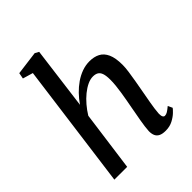

<svg xmlns="http://www.w3.org/2000/svg" viewBox="-231 -942 1076 1076"><g transform="rotate(-45 307.5 -403.5)"><path d="M209.2 -432.8Q228.1 -460.5 251.7 -485Q275.3 -509.4 302.3 -528.1Q329.3 -546.7 358.7 -557.4Q388.2 -568 419.1 -568Q455 -568 481.4 -554.3Q507.7 -540.7 522.2 -508.7Q536.6 -476.7 536.6 -422.1Q536.6 -401.4 532.4 -370.6Q528.1 -339.7 522.3 -306.9Q516.4 -274 511.6 -247Q508.2 -228.5 504.4 -207.2Q500.5 -185.9 496.7 -164.4Q492.9 -142.8 490.1 -122.6Q487.3 -102.4 486.3 -85.4Q486 -68.1 490.5 -60.3Q495 -52.5 502.2 -52.5Q512.8 -52.5 523.6 -59.1Q534.4 -65.7 552.2 -80.4L564.7 -53.7Q560.7 -47.3 544.9 -32Q529.2 -16.6 504 -3.3Q478.9 10 446.2 10Q420.3 10 405.1 2.2Q389.8 -5.6 383.5 -20.3Q377.1 -34.9 377.5 -55.9Q378.2 -71 380.8 -90.8Q383.4 -110.5 387.3 -132.8Q391.2 -155 395.5 -177.6Q399.7 -200.1 403.2 -220.5Q407.1 -241.5 411.6 -265.7Q416.1 -290 420 -315.7Q424 -341.4 426.6 -366.3Q429.2 -391.2 429 -413.4Q428.8 -445 422.5 -462.4Q416.2 -479.7 403.8 -486.8Q391.4 -493.9 372 -493.9Q351.4 -493.9 328.2 -483Q304.9 -472 281.4 -452.9Q257.9 -433.8 236.7 -408.9Q215.5 -384 198.7 -356.5L150.3 0H48.8L148.2 -745.4L87.3 -763.3L93.9 -798.7L234.3 -817L257.3 -804.4Z"/></g></svg>

Font: Merriweather 7pt Light
Style: Italic
Weight: 300
Italic angle: -7.8°
Designer: Eben Sorkin
Foundry: Eben Sorkin
Version: Version 2.200;gftools[0.9.31]